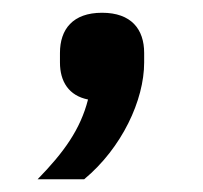

<svg xmlns="http://www.w3.org/2000/svg" viewBox="-20 -147 319 301"><path d="M140 -127C94 -127 74 -101 74 -64V-49C74 -19 88 3 118 9C106 56 80 92 39 134H112C171 85 206 10 206 -49V-64C206 -101 186 -127 140 -127Z"/></svg>

Font: IBM Plex Devanagari Text
Style: Regular
Weight: 450
Designer: Mike Abbink, Paul van der Laan, Pieter van Rosmalen, Erin McLaughlin
Foundry: Bold Monday
Version: Version 1.0